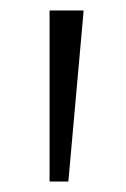

<svg xmlns="http://www.w3.org/2000/svg" viewBox="-20 -828 241 368"><path d="M140 -808V-804L111 -480H75V-808Z"/></svg>

Font: Encode Sans Wide
Style: Light
Weight: 300
Designer: Pablo Impallari, Andres Torresi
Foundry: Pablo Impallari, Andres Torresi
Version: Version 1.000; ttfautohint (v1.00) -l 8 -r 50 -G 200 -x 14 -